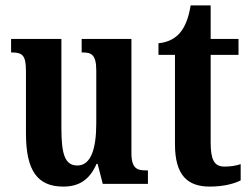

<svg xmlns="http://www.w3.org/2000/svg" viewBox="-20 -680 926 710"><path d="M214 10C271 10 311 -14 337 -74H341L360 0H527V-50H520C489 -50 466 -55 466 -114V-536H282V-486H285C316 -486 336 -480 336 -420V-224C336 -129 316 -68 266 -68C219 -68 207 -112 207 -208V-536H21V-486H24C64 -486 76 -474 76 -417V-187C76 -51 117 10 214 10Z M756 10C812 10 851 -3 870 -13V-73C852 -67 832 -64 810 -64C771 -64 759 -91 759 -155V-477H862V-536H759V-660H685C677 -611 664 -583 649 -563C633 -542 607 -524 566 -520V-477H627V-147C627 -31 674 10 756 10Z"/></svg>

Font: Noto Serif Sinhala ExtraCondensed
Style: Bold
Weight: 700
Width: 2
Designer: Jelle Bosma - Monotype Design Team
Foundry: Monotype Imaging Inc.
Version: Version 2.007